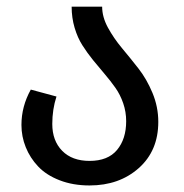

<svg xmlns="http://www.w3.org/2000/svg" viewBox="-20 -547 556 581"><path d="M289.1 -526.9Q289.1 -495.6 306.6 -463.4Q324.2 -431.2 349.1 -401.4Q374 -371.6 398.9 -339.8Q423.8 -308.1 441.4 -265.9Q459 -223.6 459 -178.2Q459 -90.8 399.9 -38.3Q340.8 14.2 251 14.2Q200.7 14.2 160.4 -1.5Q120.1 -17.1 95.5 -43.2Q70.8 -69.3 57.9 -101.6Q44.9 -133.8 44.9 -168.9Q44.9 -225.1 73.2 -275.9L150.9 -254.9Q138.2 -215.8 138.2 -171.9Q138.2 -121.1 168.2 -90.6Q198.2 -60.1 251 -60.1Q306.6 -60.1 334.2 -93.3Q361.8 -126.5 361.8 -180.2Q361.8 -208.5 352.8 -234.6Q343.8 -260.7 329.1 -281.5Q314.5 -302.2 296.9 -322.8Q279.3 -343.3 261.7 -365Q244.1 -386.7 229.5 -409.7Q214.8 -432.6 205.8 -462.9Q196.8 -493.2 196.8 -526.9Z"/></svg>

Font: FiraGO
Style: Regular
Weight: 400
Designer: bBox Type
Foundry: bBox Type GmbH
Version: Version 1.001;PS 001.001;hotconv 1.0.88;makeotf.lib2.5.64775